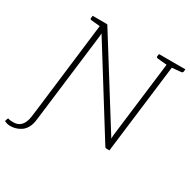

<svg xmlns="http://www.w3.org/2000/svg" viewBox="-250 -886 1238 1253"><g transform="rotate(30 368.5 -260.0)"><path d="M-10 186Q-27 186 -38 182.5Q-49 179 -57 175L-51 156Q-48 147 -41 151Q-34 155 -8 155Q22 155 39.5 142Q57 129 66.5 108Q76 87 79 62L93 -47H132L118 64Q114 100 100.5 124Q87 148 68.5 161Q50 174 29 180Q8 186 -10 186ZM87 0 173 -706H196Q202 -706 205.5 -704.5Q209 -703 211 -697L601 -73Q601 -78 601.5 -85.5Q602 -93 602 -98L677 -706H716L629 0H608Q603 0 599.5 -2Q596 -4 593 -9L203 -635Q202 -629 202 -623.5Q202 -618 201 -610L126 0ZM186 -706 177 -670 102 -677Q97 -678 94.5 -680.5Q92 -683 93 -688L95 -706ZM686 -706 676 -670 602 -677Q597 -678 594.5 -680.5Q592 -683 592 -688L595 -706ZM794 -706 792 -688Q791 -683 788 -680.5Q785 -678 780 -677L703 -670V-706Z"/></g></svg>

Font: Aleo ExtraLight
Style: Italic
Weight: 250
Italic angle: -7°
Designer: Alessio Laiso
Foundry: Alessio Laiso
Version: Version 2.001;gftools[0.9.29]